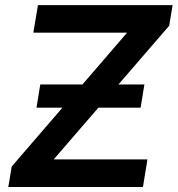

<svg xmlns="http://www.w3.org/2000/svg" viewBox="-20 -748 710 768"><path d="M13.2 0 26.9 -82 488.3 -617.2H113.3L131.8 -727.5H670.4L656.7 -645L194.8 -110.4H569.8L551.8 0ZM126 -317.4 141.1 -410.2H557.6L542.5 -317.4Z"/></svg>

Font: Inter Semi Bold
Style: Italic
Weight: 600
Italic angle: -9.39999°
Designer: Rasmus Andersson
Foundry: rsms
Version: Version 4.000;git-3c8e0fc